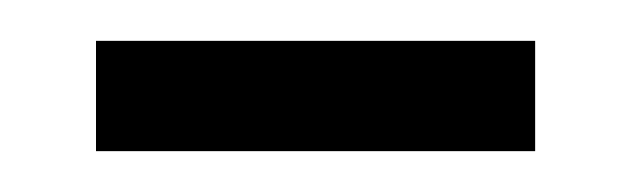

<svg xmlns="http://www.w3.org/2000/svg" viewBox="-20 -318 309 94"><path d="M27 -244V-298H242V-244Z"/></svg>

Font: Noto Sans Hebrew ExtraCondensed Light
Style: Regular
Weight: 300
Width: 2
Designer: Monotype Design Team
Foundry: Monotype Imaging Inc.
Version: Version 2.004; ttfautohint (v1.8.4.7-5d5b)